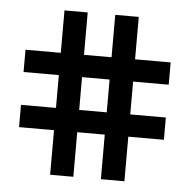

<svg xmlns="http://www.w3.org/2000/svg" viewBox="-44 -537 609 618"><g transform="rotate(5 260.5 -228.5)"><path d="M26 -357V-285H140V-179H27V-107H140V37H215V-107H304V37H380V-107H495V-179H380V-285H495V-357H380V-494H304V-357H215V-494H140V-357ZM304 -285V-179H215V-285Z"/></g></svg>

Font: Cambay Devanagari
Style: Regular
Weight: 700
Designer: Pooja Saxena
Foundry: Pooja Saxena
Version: Version 1.095;PS 001.095;hotconv 1.0.70;makeotf.lib2.5.58329